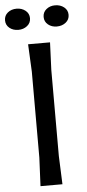

<svg xmlns="http://www.w3.org/2000/svg" viewBox="-89 -977 460 1011"><g transform="rotate(-5 141.0 -471.0)"><path d="M90 -150V-605L83 -750H199L193 -605V-150L199 0H83ZM-27 -886Q-27 -911 -8 -926.5Q11 -942 39 -942Q66 -942 85.5 -926.5Q105 -911 105 -886Q105 -861 85.5 -845.5Q66 -830 39 -830Q11 -830 -8 -845.5Q-27 -861 -27 -886ZM177 -886Q177 -911 196 -926.5Q215 -942 242 -942Q270 -942 289.5 -926.5Q309 -911 309 -886Q309 -861 289.5 -845.5Q270 -830 242 -830Q215 -830 196 -845.5Q177 -861 177 -886Z"/></g></svg>

Font: Farro
Style: Regular
Weight: 400
Designer: Aceler Chua
Foundry: Grayscale Limited
Version: Version 1.101